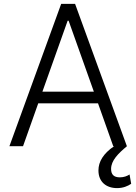

<svg xmlns="http://www.w3.org/2000/svg" viewBox="-20 -747 696 981"><path d="M97.7 0 175.4 -219.1H480.8L558.6 0H562.9C507.8 37.6 483 79.2 483 123.9C483 182.5 523.1 214.1 578.1 214.1C609.4 214.1 632.8 203.8 650.2 192.1L642 144.5C629.6 152.3 613.6 159.1 592.3 159.1C561.4 159.1 547.6 144.5 547.6 116.1C547.6 73.2 583.8 37.3 628.6 0L628.2 -0.4L363.6 -727.3H292.6L28.1 0ZM196.7 -278.8 325.6 -641H330.6L459.5 -278.8Z"/></svg>

Font: Karasuma Gothic
Style: Light
Weight: 300
Designer: Rasmus Andersson / Ryoko Nishizuka
Foundry: rsms
Version: Version 1.00